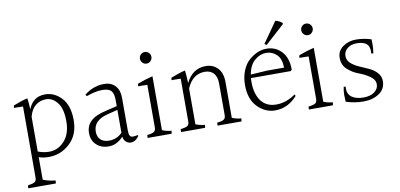

<svg xmlns="http://www.w3.org/2000/svg" viewBox="-82 -1032 3061 1470"><g transform="rotate(-10 1448.0 -296.5)"><path d="M239 -77Q308 -77 358 -132Q408 -187 408 -285Q408 -383 370.5 -430Q333 -477 284.5 -477Q236 -477 201.5 -449Q167 -421 152 -364V-94Q195 -77 239 -77ZM101 101V-453Q70 -454 54.5 -454Q39 -454 31 -454Q31 -464 34 -473Q100 -499 144 -509Q150 -476 152 -422Q188 -515 283 -515Q355 -515 410 -456Q465 -397 465 -283.5Q465 -170 394.5 -104Q324 -38 229 -38Q185 -38 152 -50V125Q195 143 248 148Q248 165 246 171H32Q30 158 35 148Q73 143 87 133.5Q101 124 101 101Z M616 -166Q616 -125 640 -103Q664 -81 705 -81Q766 -81 808 -124V-302L725 -281Q616 -253 616 -166ZM867 -38Q845 -38 829 -52.5Q813 -67 809 -93Q758 -38 697 -38Q636 -38 599.5 -73Q563 -108 563 -164Q563 -220 600.5 -256Q638 -292 719 -310L808 -331V-379Q808 -426 790 -449Q772 -472 719 -472Q666 -472 596 -446L587 -459Q657 -515 742 -515Q796 -515 827.5 -481Q859 -447 859 -388V-135Q859 -105 866 -92.5Q873 -80 889 -80Q905 -80 928 -85L931 -78Q904 -38 867 -38Z M1135 -657.5Q1135 -639 1122 -625.5Q1109 -612 1090.5 -612Q1072 -612 1059 -625.5Q1046 -639 1046 -657.5Q1046 -676 1059 -689Q1072 -702 1090.5 -702Q1109 -702 1122 -689Q1135 -676 1135 -657.5ZM1067 -119V-451Q1038 -452 1021.5 -452Q1005 -452 996 -452Q996 -462 999 -472Q1060 -495 1117 -509V-90Q1148 -76 1188 -73Q1188 -59 1185 -50H999Q998 -59 1000 -73Q1039 -77 1053 -86.5Q1067 -96 1067 -119Z M1660 -368V-90Q1693 -76 1731 -73Q1731 -62 1729 -50H1543Q1542 -59 1544 -73Q1582 -77 1596 -86.5Q1610 -96 1610 -119V-366Q1610 -418 1585.5 -445.5Q1561 -473 1517 -473Q1422 -473 1377 -368V-90Q1408 -76 1448 -73Q1448 -59 1445 -50H1259Q1258 -59 1260 -73Q1299 -77 1313 -86.5Q1327 -96 1327 -119V-453Q1298 -454 1281.5 -454Q1265 -454 1256 -454Q1256 -464 1259 -473Q1325 -499 1370 -509Q1375 -470 1377 -410Q1429 -515 1531 -515Q1587 -515 1623.5 -477.5Q1660 -440 1660 -368Z M2170 -729 2020 -593 2004 -603 2117 -764Q2148 -757 2170 -737ZM1861 -391 1988 -399H2121Q2120 -468 2086 -501Q2052 -534 2004 -534Q1956 -534 1914.5 -498Q1873 -462 1861 -391ZM1856 -335Q1856 -240 1897 -185.5Q1938 -131 2015 -131Q2092 -131 2165 -183L2170 -170Q2098 -88 1998 -88Q1922 -88 1862.5 -148Q1803 -208 1803 -319Q1803 -380 1823 -429.5Q1843 -479 1875 -507Q1941 -565 2012.5 -565Q2084 -565 2130 -514.5Q2176 -464 2176 -375Q2170 -366 2168 -364H1857Q1856 -355 1856 -335Z M2389 -657.5Q2389 -639 2376 -625.5Q2363 -612 2344.5 -612Q2326 -612 2313 -625.5Q2300 -639 2300 -657.5Q2300 -676 2313 -689Q2326 -702 2344.5 -702Q2363 -702 2376 -689Q2389 -676 2389 -657.5ZM2321 -119V-451Q2292 -452 2275.5 -452Q2259 -452 2250 -452Q2250 -462 2253 -472Q2314 -495 2371 -509V-90Q2402 -76 2442 -73Q2442 -59 2439 -50H2253Q2252 -59 2254 -73Q2293 -77 2307 -86.5Q2321 -96 2321 -119Z M2818 -496Q2819 -481 2819 -453.5Q2819 -426 2813 -388Q2803 -388 2797 -390Q2798 -399 2798 -407Q2798 -449 2773 -467.5Q2748 -486 2701.5 -486Q2655 -486 2627 -462.5Q2599 -439 2599 -405Q2599 -371 2624.5 -348Q2650 -325 2686.5 -309Q2723 -293 2760 -276.5Q2797 -260 2822.5 -232Q2848 -204 2848 -167Q2848 -105 2798 -71.5Q2748 -38 2677 -38Q2606 -38 2540 -60Q2538 -84 2538 -114Q2538 -144 2545 -175Q2555 -175 2560 -174Q2559 -167 2559 -160Q2559 -113 2592.5 -90.5Q2626 -68 2680.5 -68Q2735 -68 2766.5 -91.5Q2798 -115 2798 -151Q2798 -187 2759.5 -213.5Q2721 -240 2675.5 -256.5Q2630 -273 2591.5 -307.5Q2553 -342 2553 -397Q2553 -452 2597 -483.5Q2641 -515 2700 -515Q2759 -515 2818 -496Z"/></g></svg>

Font: Halant Light
Style: Regular
Weight: 300
Designer: Hitesh Malaviya (Devanagari), Satya Rajpurohit (Latin)
Foundry: Indian Type Foundry
Version: Version 1.101;PS 1.0;hotconv 1.0.78;makeotf.lib2.5.61930; tt